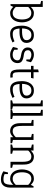

<svg xmlns="http://www.w3.org/2000/svg" viewBox="1590 -2330 948 4168"><g transform="rotate(90 2064.0 -246.0)"><path d="M130 -60 70 -70V-700H130ZM130 -60 100 0H70V-70ZM102 -150Q102 -150 113.5 -134.5Q125 -119 146.5 -98.5Q168 -78 197 -62.5Q226 -47 260 -47V8Q227 8 198 -7Q169 -22 145.5 -44Q122 -66 105 -88Q88 -110 79 -125Q70 -140 70 -140ZM102 -350 70 -360Q70 -360 79 -375Q88 -390 105 -412Q122 -434 145.5 -456Q169 -478 198 -493Q227 -508 260 -508V-452Q226 -452 197 -436.5Q168 -421 146.5 -401Q125 -381 113.5 -365.5Q102 -350 102 -350ZM260 -452V-508Q315 -508 354 -486Q393 -464 417.5 -427Q442 -390 453.5 -344Q465 -298 465 -250Q465 -202 453.5 -156Q442 -110 417.5 -73Q393 -36 354 -14Q315 8 260 8V-47Q302 -47 329.5 -63.5Q357 -80 373 -109Q389 -138 396 -174.5Q403 -211 403 -250Q403 -289 396 -325Q389 -361 373 -390Q357 -419 329.5 -435.5Q302 -452 260 -452ZM0 -700H80V-645L0 -665Z M875 -87 902 -45Q902 -45 877.5 -32Q853 -19 810.5 -5.5Q768 8 712 8V-48Q758 -48 791 -55.5Q824 -63 845 -72.5Q866 -82 875 -87ZM537 -250H597Q597 -172 609 -128Q621 -84 646.5 -66Q672 -48 712 -48V8Q656 8 617 -18Q578 -44 557.5 -101Q537 -158 537 -250ZM741 -508Q823 -508 867.5 -462Q912 -416 912 -347Q912 -301 891 -271Q870 -241 835 -224.5Q800 -208 758.5 -201.5Q717 -195 675 -195L597 -196V-251Q642 -249 687 -251Q732 -253 769.5 -262Q807 -271 829.5 -291.5Q852 -312 852 -347Q852 -393 823 -423Q794 -453 741 -453Q686 -453 654.5 -424Q623 -395 610 -348.5Q597 -302 597 -250H537Q537 -298 548.5 -344Q560 -390 584.5 -427Q609 -464 647.5 -486Q686 -508 741 -508Z M1165 8V-47Q1228 -47 1259 -77Q1290 -107 1290 -153Q1290 -189 1260 -206Q1230 -223 1165 -232V-290Q1262 -279 1306 -248.5Q1350 -218 1350 -153Q1350 -84 1303.5 -38Q1257 8 1165 8ZM1165 -508V-453Q1126 -453 1098 -433Q1070 -413 1070 -376Q1070 -302 1165 -290V-232Q1093 -243 1051.5 -279Q1010 -315 1010 -376Q1010 -417 1030.5 -446.5Q1051 -476 1086.5 -492Q1122 -508 1165 -508ZM999 -55 1034 -99Q1054 -84 1086 -65.5Q1118 -47 1165 -47V8Q1128 8 1096.5 -3Q1065 -14 1040 -29Q1015 -44 999 -55ZM1296 -402Q1276 -417 1244 -435Q1212 -453 1165 -453V-508Q1202 -508 1234 -497Q1266 -486 1291 -471Q1316 -456 1331 -444ZM1059 -155V-55H999L1024 -155ZM1271 -344V-444H1331L1306 -344Z M1410 -445V-500H1684L1671 -445ZM1658 -50 1668 0Q1654 3 1644 4Q1634 5 1621 5Q1571 5 1542 -14Q1513 -33 1500.5 -78Q1488 -123 1488 -200V-600L1548 -613V-167Q1548 -99 1564 -73Q1580 -47 1621 -47Q1630 -47 1638.5 -48Q1647 -49 1658 -50Z M2079 -87 2106 -45Q2106 -45 2081.5 -32Q2057 -19 2014.5 -5.5Q1972 8 1916 8V-48Q1962 -48 1995 -55.5Q2028 -63 2049 -72.5Q2070 -82 2079 -87ZM1741 -250H1801Q1801 -172 1813 -128Q1825 -84 1850.5 -66Q1876 -48 1916 -48V8Q1860 8 1821 -18Q1782 -44 1761.5 -101Q1741 -158 1741 -250ZM1945 -508Q2027 -508 2071.5 -462Q2116 -416 2116 -347Q2116 -301 2095 -271Q2074 -241 2039 -224.5Q2004 -208 1962.5 -201.5Q1921 -195 1879 -195L1801 -196V-251Q1846 -249 1891 -251Q1936 -253 1973.5 -262Q2011 -271 2033.5 -291.5Q2056 -312 2056 -347Q2056 -393 2027 -423Q1998 -453 1945 -453Q1890 -453 1858.5 -424Q1827 -395 1814 -348.5Q1801 -302 1801 -250H1741Q1741 -298 1752.5 -344Q1764 -390 1788.5 -427Q1813 -464 1851.5 -486Q1890 -508 1945 -508Z M2228 0V-700H2288V0ZM2158 -700H2238V-645L2158 -665ZM2278 0V-55L2358 -35V0ZM2158 0V-35L2238 -55V0Z M2433 0V-700H2493V0ZM2363 -700H2443V-645L2363 -665ZM2483 0V-55L2563 -35V0ZM2363 0V-35L2443 -55V0Z M2653 -250H2713Q2713 -172 2725.5 -127.5Q2738 -83 2763.5 -65Q2789 -47 2829 -47V8Q2745 8 2700.5 -45.5Q2656 -99 2654 -198ZM3018 -140 2958 -60V-500H3018ZM2713 -250H2653V-500H2713ZM2958 -65 3018 -140V0H2958ZM2986 -150 3018 -140Q3018 -140 3009 -125Q3000 -110 2983 -88Q2966 -66 2942.5 -44Q2919 -22 2890 -7Q2861 8 2828 8V-47Q2863 -47 2891.5 -62.5Q2920 -78 2941.5 -98.5Q2963 -119 2974.5 -134.5Q2986 -150 2986 -150ZM3008 0V-55L3088 -35V0ZM2663 -445 2583 -465V-500H2663ZM2968 -445 2888 -465V-500H2968Z M3553 -250H3493Q3493 -329 3480.5 -373Q3468 -417 3442.5 -435Q3417 -453 3377 -453V-508Q3461 -508 3505.5 -454.5Q3550 -401 3552 -302ZM3188 -500H3248V0H3188ZM3493 -250H3553V0H3493ZM3220 -350 3188 -360Q3188 -360 3197 -375Q3206 -390 3223 -412Q3240 -434 3263.5 -456Q3287 -478 3316 -493Q3345 -508 3378 -508V-453Q3344 -453 3315 -437.5Q3286 -422 3264.5 -401.5Q3243 -381 3231.5 -365.5Q3220 -350 3220 -350ZM3198 -445 3118 -465V-500H3198ZM3238 0V-55L3318 -35V0ZM3118 0V-35L3198 -55V0ZM3543 0V-55L3623 -35V0Z M3993 -440 4053 -430V-70L3993 -60ZM4053 -70V2Q4053 68 4032.5 114Q4012 160 3973 184Q3934 208 3878 208V153Q3918 153 3943.5 136.5Q3969 120 3981 74Q3993 28 3993 -60ZM3993 -440 4023 -500H4053V-430ZM4021 -150 4053 -140Q4053 -140 4044 -125Q4035 -110 4018 -88Q4001 -66 3977.5 -44Q3954 -22 3925 -7Q3896 8 3863 8V-47Q3898 -47 3926.5 -62.5Q3955 -78 3976.5 -98.5Q3998 -119 4009.5 -134.5Q4021 -150 4021 -150ZM4021 -350Q4021 -350 4009.5 -365.5Q3998 -381 3976.5 -401Q3955 -421 3926.5 -436.5Q3898 -452 3863 -452V-508Q3896 -508 3925 -493Q3954 -478 3977.5 -456Q4001 -434 4018 -412Q4035 -390 4044 -375Q4053 -360 4053 -360ZM3863 -452Q3821 -452 3793.5 -435.5Q3766 -419 3750 -390Q3734 -361 3727 -325Q3720 -289 3720 -250Q3720 -211 3727 -174.5Q3734 -138 3750 -109Q3766 -80 3793.5 -63.5Q3821 -47 3863 -47V8Q3808 8 3769 -14Q3730 -36 3705.5 -73Q3681 -110 3669.5 -156Q3658 -202 3658 -250Q3658 -298 3669.5 -344Q3681 -390 3705.5 -427Q3730 -464 3769 -486Q3808 -508 3863 -508ZM3724 111Q3733 116 3752 126Q3771 136 3802 144.5Q3833 153 3879 153V208Q3824 208 3783.5 194.5Q3743 181 3721 168Q3699 155 3699 155ZM3759 55V155H3699L3724 55Z"/></g></svg>

Font: Epunda Slab Light
Style: Regular
Weight: 300
Designer: Simon Atzbach
Foundry: typofactur
Version: Version 1.102